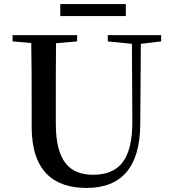

<svg xmlns="http://www.w3.org/2000/svg" viewBox="-20 -908 849 946"><path d="M277 -829H600V-888H277ZM511 -704 630 -692 632 -310C633 -122 567 -47 439 -47C322 -47 255 -114 255 -299V-397C255 -497 255 -597 256 -695L360 -704V-735H42V-704L134 -696C136 -596 136 -496 136 -397V-284C136 -64 245 18 407 18C577 18 670 -83 671 -296L674 -692L774 -704V-735H511Z"/></svg>

Font: Noto Serif CJK HK SemiBold
Style: Regular
Weight: 600
Designer: Ryoko NISHIZUKA 西塚涼子 (kana & ideographs); Frank Grießhammer (Latin, Greek & Cyrillic); Wenlong ZHANG 张文龙 (bopomofo); San
Foundry: Adobe
Version: Version 2.001;hotconv 1.1.0;makeotfexe 2.6.0